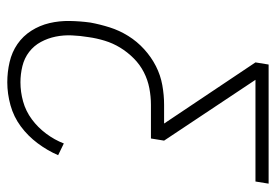

<svg xmlns="http://www.w3.org/2000/svg" viewBox="-138 -638 775 540"><g transform="rotate(90 250.0 -367.5)"><path d="M211 0Q182 0 154 -6.5Q126 -13 103.5 -28.5Q81 -44 66 -67.5Q51 -91 44.5 -118.5Q38 -146 38.5 -175.5Q39 -205 43 -234Q48 -261 56.5 -288Q65 -315 80.5 -340Q96 -365 118 -385Q140 -405 165.5 -418Q191 -431 219 -436Q247 -441 274 -441H327L155 -698L161 -735H496L490 -698H204L375 -441L369 -404H274Q251 -404 227.5 -399.5Q204 -395 182.5 -384Q161 -373 143.5 -355.5Q126 -338 113.5 -317.5Q101 -297 94 -274Q87 -251 84 -229Q80 -205 79 -181.5Q78 -158 82.5 -136Q87 -114 97.5 -94.5Q108 -75 125.5 -61.5Q143 -48 165.5 -42.5Q188 -37 211 -37Q238 -37 265 -44.5Q292 -52 315 -69Q338 -86 355.5 -109.5Q373 -133 383 -159L416 -143Q403 -113 382.5 -85.5Q362 -58 335 -38Q308 -18 275.5 -9Q243 0 211 0Z"/></g></svg>

Font: Iosevka Curly Extralight
Style: Italic
Weight: 200
Italic angle: -9°
Monospace: yes
Designer: Belleve Invis
Foundry: Belleve Invis
Version: Version 22.1.2; ttfautohint (v1.8.4)